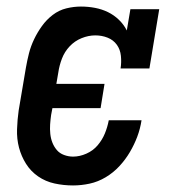

<svg xmlns="http://www.w3.org/2000/svg" viewBox="-20 -558 540 586"><path d="M203 8Q174 8 146.5 2Q119 -4 96.5 -19.5Q74 -35 59.5 -58Q45 -81 38 -107.5Q31 -134 32 -163.5Q33 -193 37 -221L59 -351Q63 -374 68.5 -395.5Q74 -417 84 -438Q94 -459 108 -478.5Q122 -498 141 -512.5Q160 -527 182.5 -532.5Q205 -538 227 -538Q249 -538 270 -534Q291 -530 309.5 -521Q328 -512 343 -497.5Q358 -483 367 -465L378 -530H466L436 -349H348Q351 -368 349 -387.5Q347 -407 336.5 -421.5Q326 -436 308.5 -443Q291 -450 271 -450Q250 -450 229 -441.5Q208 -433 192.5 -416.5Q177 -400 169 -379Q161 -358 158 -337L152 -302H299L287 -228H140L136 -207Q134 -193 133 -178.5Q132 -164 133.5 -149.5Q135 -135 140 -122.5Q145 -110 153.5 -100Q162 -90 175.5 -85Q189 -80 203 -80Q223 -80 243.5 -89Q264 -98 278 -114.5Q292 -131 300 -150.5Q308 -170 312 -191H412Q408 -165 399 -141Q390 -117 376.5 -94Q363 -71 344.5 -51Q326 -31 302.5 -17Q279 -3 253.5 2.5Q228 8 203 8Z"/></svg>

Font: Iosevka Curly Slab SmBdObl
Style: Regular
Weight: 600
Italic angle: -9°
Monospace: yes
Designer: Belleve Invis
Foundry: Belleve Invis
Version: Version 11.0.0; ttfautohint (v1.8.3)